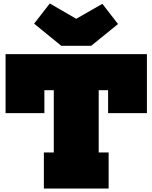

<svg xmlns="http://www.w3.org/2000/svg" viewBox="-20 -1083 876 1103"><path d="M504 -820H332L176 -947L266 -1063L418 -975L568 -1061L658 -945ZM824 -772V-433H601V-565H547V-207H604V0H232V-207H289V-565H235V-433H12V-772Z"/></svg>

Font: Hepta Slab Black
Style: Regular
Weight: 900
Designer: Michael LaGattuta
Foundry: Michael LaGattuta
Version: Version 1.102